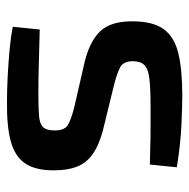

<svg xmlns="http://www.w3.org/2000/svg" viewBox="-16 -528 554 563"><g transform="rotate(-90 261.5 -246.0)"><path d="M246 -503Q280 -503 319 -501Q358 -499 396.5 -495.5Q435 -492 465 -486L457 -407Q410 -408 362.5 -409.5Q315 -411 268 -411Q226 -411 203 -409Q180 -407 170.5 -397Q161 -387 161 -363Q161 -334 177 -324.5Q193 -315 228 -306L363 -275Q423 -260 452 -229.5Q481 -199 481 -136Q481 -75 458 -43.5Q435 -12 387 -0.5Q339 11 263 11Q234 11 177.5 8.5Q121 6 53 -5L61 -84Q82 -84 109 -83Q136 -82 167.5 -82Q199 -82 231 -82Q284 -82 313 -85.5Q342 -89 353 -100.5Q364 -112 364 -134Q364 -162 345.5 -171.5Q327 -181 291 -190L160 -222Q116 -234 90.5 -252.5Q65 -271 54.5 -298.5Q44 -326 44 -366Q44 -420 64.5 -450Q85 -480 129.5 -492Q174 -504 246 -503Z"/></g></svg>

Font: Exo 2 SemiBold
Style: Regular
Weight: 600
Designer: Natanael Gama
Foundry: Natanael Gama
Version: Version 2.010